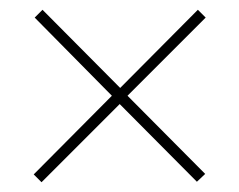

<svg xmlns="http://www.w3.org/2000/svg" viewBox="-20 -550 490 393"><path d="M385 -530 226 -370 67 -530 51 -514 209 -354 49 -193 65 -177 225 -337 383 -178 400 -194 241 -354 401 -514Z"/></svg>

Font: Noto Sans Condensed Thin
Style: Regular
Weight: 100
Width: 3
Designer: Monotype Design Team
Foundry: Monotype Imaging Inc.
Version: Version 2.013